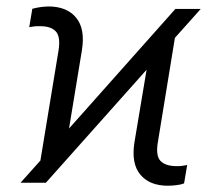

<svg xmlns="http://www.w3.org/2000/svg" viewBox="-20 -574 679 603"><path d="M44.4 0 106.9 -69.8 163.6 -414.1Q170.9 -458.5 155.3 -475.3Q139.6 -492.2 104.5 -491.7Q89.4 -492.2 71.8 -488.8L81.5 -546.4Q106.4 -553.2 132.3 -553.7Q189.9 -553.7 219 -518.6Q248 -483.4 237.3 -416.5L196.8 -170.4L530.8 -545.9H610.4L529.3 -455.1L476.1 -129.4Q468.3 -85.4 483.9 -68.8Q499.5 -52.2 535.2 -52.2Q549.8 -51.8 567.9 -55.7L558.1 2Q548.3 5.9 533.7 7.6Q519 9.3 507.3 9.3Q449.7 9.3 420.7 -25.6Q391.6 -60.5 402.3 -127.4L440.4 -355L124 0Z"/></svg>

Font: Inter Display Light
Style: Italic
Weight: 300
Italic angle: -9.39999°
Designer: Rasmus Andersson
Foundry: rsms
Version: Version 4.000;git-a52131595